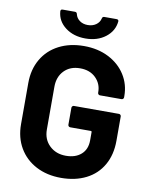

<svg xmlns="http://www.w3.org/2000/svg" viewBox="-96 -950 803 1027"><g transform="rotate(10 306.0 -436.0)"><path d="M47 -238V-462Q47 -535 79.5 -591Q112 -647 171 -677.5Q230 -708 307 -708Q383 -708 441.5 -678Q500 -648 532.5 -596.5Q565 -545 565 -482V-475Q565 -470 561.5 -466.5Q558 -463 553 -463H436Q431 -463 427.5 -466.5Q424 -470 424 -475V-478Q424 -524 392 -555.5Q360 -587 307 -587Q253 -587 220.5 -553.5Q188 -520 188 -466V-234Q188 -180 223 -146.5Q258 -113 312 -113Q364 -113 395 -140.5Q426 -168 426 -217V-262Q426 -267 421 -267H309Q304 -267 300.5 -270.5Q297 -274 297 -279V-371Q297 -376 300.5 -379.5Q304 -383 309 -383H553Q558 -383 561.5 -379.5Q565 -376 565 -371V-239Q565 -163 533 -107Q501 -51 442.5 -21.5Q384 8 307 8Q230 8 171 -23Q112 -54 79.5 -109.5Q47 -165 47 -238ZM149 -868V-870Q149 -880 160 -880H227Q237 -880 239 -869Q244 -848 262 -835Q280 -822 306 -822Q332 -822 350.5 -835Q369 -848 374 -869Q376 -880 386 -880H452Q464 -880 464 -870Q459 -817 415 -783Q371 -749 306 -749Q241 -749 197 -782.5Q153 -816 149 -868Z"/></g></svg>

Font: UMi
Style: Bold
Weight: 700
Designer: Peter Middis
Foundry: We Are UMi
Version: Version 1.0